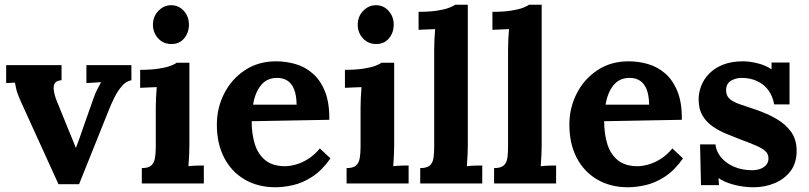

<svg xmlns="http://www.w3.org/2000/svg" viewBox="-20 -775 3417 811"><path d="M227 3 69 -344Q58 -369 53.5 -382Q49 -395 47.5 -404.5Q46 -414 43 -426L6 -424V-500H240V-436Q219 -435 212 -424Q205 -413 207 -395.5Q209 -378 216 -358L268 -230Q276 -211 284 -191Q292 -171 300 -151H301Q309 -172 316.5 -193Q324 -214 331 -235L374 -357Q383 -382 390.5 -397Q398 -412 407 -428L345 -424V-500H535V-436Q512 -432 494 -410.5Q476 -389 463 -362.5Q450 -336 442 -316L314 3Z M579 -65Q607 -65 619 -76Q631 -87 634.5 -107.5Q638 -128 638 -154V-320Q638 -338 639 -361.5Q640 -385 642 -407Q626 -406 604.5 -405.5Q583 -405 572 -404V-480Q618 -480 650 -485Q682 -490 700.5 -497Q719 -504 726 -510H780V-161Q780 -147 779 -121.5Q778 -96 776 -73Q792 -75 811.5 -75.5Q831 -76 841 -76V0H579ZM704 -589Q670 -589 648 -613Q626 -637 626 -671Q626 -705 649 -729Q672 -753 703 -753Q735 -753 756.5 -729Q778 -705 778 -671Q778 -637 758 -613Q738 -589 704 -589Z M1143 16Q1070 16 1014 -16.5Q958 -49 927 -108.5Q896 -168 896 -249Q896 -319 927 -380Q958 -441 1014.5 -478.5Q1071 -516 1146 -516Q1188 -516 1228 -504.5Q1268 -493 1300.5 -465Q1333 -437 1352.5 -389Q1372 -341 1371 -269L1043 -263Q1043 -209 1056.5 -166Q1070 -123 1101 -98Q1132 -73 1184 -73Q1204 -73 1229.5 -80Q1255 -87 1281.5 -103.5Q1308 -120 1331 -148L1376 -106Q1340 -55 1299 -28.5Q1258 -2 1217.5 7Q1177 16 1143 16ZM1049 -333H1233Q1232 -375 1221.5 -399.5Q1211 -424 1193 -435Q1175 -446 1151 -446Q1107 -446 1082 -414.5Q1057 -383 1049 -333Z M1444 -65Q1472 -65 1484 -76Q1496 -87 1499.5 -107.5Q1503 -128 1503 -154V-320Q1503 -338 1504 -361.5Q1505 -385 1507 -407Q1491 -406 1469.5 -405.5Q1448 -405 1437 -404V-480Q1483 -480 1515 -485Q1547 -490 1565.5 -497Q1584 -504 1591 -510H1645V-161Q1645 -147 1644 -121.5Q1643 -96 1641 -73Q1657 -75 1676.5 -75.5Q1696 -76 1706 -76V0H1444ZM1569 -589Q1535 -589 1513 -613Q1491 -637 1491 -671Q1491 -705 1514 -729Q1537 -753 1568 -753Q1600 -753 1621.5 -729Q1643 -705 1643 -671Q1643 -637 1623 -613Q1603 -589 1569 -589Z M1755 -65Q1783 -65 1795.5 -76Q1808 -87 1811 -107.5Q1814 -128 1814 -154V-565Q1814 -583 1815 -606.5Q1816 -630 1818 -652Q1802 -651 1780.5 -650.5Q1759 -650 1748 -649V-725Q1795 -725 1826.5 -730Q1858 -735 1876.5 -742Q1895 -749 1902 -755H1956V-161Q1956 -147 1955 -121.5Q1954 -96 1952 -73Q1969 -75 1988 -75.5Q2007 -76 2017 -76V0H1755Z M2067 -65Q2095 -65 2107.5 -76Q2120 -87 2123 -107.5Q2126 -128 2126 -154V-565Q2126 -583 2127 -606.5Q2128 -630 2130 -652Q2114 -651 2092.5 -650.5Q2071 -650 2060 -649V-725Q2107 -725 2138.5 -730Q2170 -735 2188.5 -742Q2207 -749 2214 -755H2268V-161Q2268 -147 2267 -121.5Q2266 -96 2264 -73Q2281 -75 2300 -75.5Q2319 -76 2329 -76V0H2067Z M2632 16Q2559 16 2503 -16.5Q2447 -49 2416 -108.5Q2385 -168 2385 -249Q2385 -319 2416 -380Q2447 -441 2503.5 -478.5Q2560 -516 2635 -516Q2677 -516 2717 -504.5Q2757 -493 2789.5 -465Q2822 -437 2841.5 -389Q2861 -341 2860 -269L2532 -263Q2532 -209 2545.5 -166Q2559 -123 2590 -98Q2621 -73 2673 -73Q2693 -73 2718.5 -80Q2744 -87 2770.5 -103.5Q2797 -120 2820 -148L2865 -106Q2829 -55 2788 -28.5Q2747 -2 2706.5 7Q2666 16 2632 16ZM2538 -333H2722Q2721 -375 2710.5 -399.5Q2700 -424 2682 -435Q2664 -446 2640 -446Q2596 -446 2571 -414.5Q2546 -383 2538 -333Z M3163 16Q3120 16 3079 5Q3038 -6 3015 -23L3017 7H2941L2937 -165H3002Q3005 -135 3026 -110Q3047 -85 3081 -70.5Q3115 -56 3157 -56Q3174 -56 3189.5 -61Q3205 -66 3215.5 -77.5Q3226 -89 3226 -106Q3226 -125 3212.5 -137Q3199 -149 3173.5 -160Q3148 -171 3110 -185Q3079 -197 3047.5 -210Q3016 -223 2989.5 -241.5Q2963 -260 2947 -287.5Q2931 -315 2931 -355Q2931 -384 2942 -412.5Q2953 -441 2976 -464.5Q2999 -488 3034.5 -502Q3070 -516 3119 -516Q3146 -516 3180.5 -507.5Q3215 -499 3239 -482V-511H3315V-334H3250Q3244 -369 3225.5 -394Q3207 -419 3178 -432.5Q3149 -446 3113 -446Q3088 -446 3067.5 -434Q3047 -422 3047 -393Q3047 -370 3063 -356.5Q3079 -343 3107 -334Q3135 -325 3169 -313Q3220 -296 3259.5 -273Q3299 -250 3322 -217.5Q3345 -185 3345 -138Q3345 -86 3319 -52Q3293 -18 3251.5 -1Q3210 16 3163 16Z"/></svg>

Font: Lora
Style: Weight 700
Weight: 700
Designer: Olga Karpushina, Alexei Vanyashin (Cyrillic)
Foundry: Cyreal
Version: Version 3.001